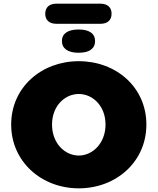

<svg xmlns="http://www.w3.org/2000/svg" viewBox="-20 -1016 860 1048"><path d="M410 12C614 12 779 -133 779 -336C779 -540 614 -682 410 -682C206 -682 41 -539 41 -336C41 -134 206 12 410 12ZM410 -167C334 -167 264 -234 264 -336C264 -438 334 -503 410 -503C486 -503 556 -438 556 -336C556 -235 486 -167 410 -167ZM289 -886H527C567 -886 589 -906 589 -941C589 -976 567 -996 527 -996H289C249 -996 227 -976 227 -941C227 -906 249 -886 289 -886ZM409 -728C468 -728 499 -751 499 -792C499 -833 467 -855 409 -855C351 -855 318 -833 318 -792C318 -751 351 -728 409 -728Z"/></svg>

Font: SN Pro Black
Style: Regular
Weight: 900
Designer: Tobias Whetton
Foundry: Supernotes
Version: Version 1.001;Glyphs 3.2 (3249)